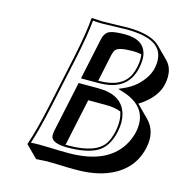

<svg xmlns="http://www.w3.org/2000/svg" viewBox="-105 -744 858 901"><g transform="rotate(15 324.0 -294.0)"><path d="M283.2 -645Q308.6 -645 353 -646.5Q388.7 -647.9 404.8 -647.9Q519 -647.5 563.5 -603.5L620.1 -546.9Q658.2 -507.8 643.6 -436.5Q630.4 -374.5 562 -326.2Q553.7 -320.3 545.9 -315.9L547.9 -314L604.5 -257.3Q653.3 -207 636.7 -127.4Q613.8 -18.6 507.3 29.3Q439.5 59.6 344.7 59.6Q294.9 59.6 255.4 57.6Q226.6 56.6 202.6 56.6L149.9 59.6L93.3 2.9L92.8 0Q117.2 -68.4 145.5 -200.2L197.8 -444.8Q225.1 -574.7 230 -645L232.9 -647.9Q234.9 -647.9 283.2 -645ZM499.5 -543Q481 -547.4 459 -547.4Q387.7 -547.4 374 -528.3Q368.2 -519.5 364.3 -502.4L336.4 -371.1H339.8Q450.2 -371.1 483.9 -440.9Q492.2 -459 497.1 -481Q504.4 -517.6 499.5 -543ZM473.6 -258.3Q443.4 -270.5 401.9 -270.5H314.9L266.1 -41Q272.9 -41 278.8 -41Q414.6 -41 454.1 -103Q468.8 -126.5 477.1 -165Q487.8 -220.2 473.6 -258.3ZM283.2 -634.8Q257.8 -634.8 239.7 -637.2Q233.9 -566.4 207.5 -442.9L155.3 -197.8Q128.9 -75.2 106.4 -8.3Q125 -9.8 146 -9.8Q170.9 -9.8 199.2 -8.8Q240.2 -6.8 288.6 -6.8Q485.8 -6.8 550.8 -131.8Q564 -157.7 570.3 -186Q594.7 -309.1 462.4 -350.6L437 -358.4L461.4 -369.1Q526.9 -397.9 561 -455.6Q572.8 -476.1 577.1 -495.1Q598.6 -595.7 506.8 -625Q495.6 -628.4 483.9 -630.9Q449.2 -637.7 404.8 -638.2Q389.2 -638.2 353.5 -636.7Q309.1 -634.8 283.2 -634.8ZM250.5 -336.9H345.7Q460.4 -336.9 485.8 -252.9Q491.7 -232.4 492.2 -209Q491.7 -186.5 486.8 -163.1Q470.2 -85.4 417.5 -57.1Q368.2 -31.2 278.8 -30.8Q204.6 -30.8 196.8 -61.5Q195.8 -66.9 195.8 -72.3Q196.3 -80.6 197.8 -89.8ZM297.9 -561Q305.2 -595.7 330.1 -605.5Q353 -613.8 402.3 -613.8Q497.6 -613.8 510.3 -540.5Q511.7 -529.8 511.7 -519Q511.2 -500 506.8 -479Q483.9 -372.1 368.2 -362.3Q354.5 -361.3 339.8 -360.8H255.4Z"/></g></svg>

Font: Linux Biolinum Shadow O
Style: Italic
Weight: 400
Italic angle: -12°
Designer: Philipp H. Poll
Foundry: Philipp H. Poll
Version: Version 0.6.2